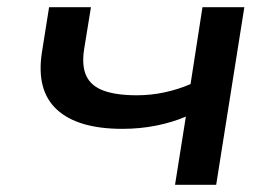

<svg xmlns="http://www.w3.org/2000/svg" viewBox="-20 -512 760 532"><path d="M465 0 495 -189Q458 -173 413 -164Q368 -155 319 -155Q196 -155 138 -208Q80 -261 96 -366L116 -492H232L213 -375Q206 -329 219.5 -301Q233 -273 268 -260.5Q303 -248 359 -248Q398 -248 435.5 -256Q473 -264 508 -279L541 -492H657L579 0Z"/></svg>

Font: Nunito Sans 10pt Expanded SemiBold
Style: Italic
Weight: 600
Width: 7
Italic angle: -9°
Designer: Vernon Adams
Foundry: Vernon Adams
Version: Version 3.101;gftools[0.9.27]